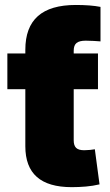

<svg xmlns="http://www.w3.org/2000/svg" viewBox="-20 -752 444 777"><path d="M82.5 -535.6H278.3V-184.1Q278.3 -163.1 288.1 -153.6Q297.9 -144 320.8 -144Q331.1 -144 344.5 -145.3Q357.9 -146.5 363.8 -147.9L382.8 -5.9Q356 0.5 327.6 2.9Q299.3 5.4 270.5 5.4Q175.8 5.4 129.2 -35.9Q82.5 -77.1 82.5 -160.2ZM376.5 -535.6V-391.1H9.8V-535.6ZM82.5 -408.7V-550.3Q82.5 -641.6 133.3 -686.8Q184.1 -731.9 287.1 -731.9Q315.9 -731.9 341.6 -730Q367.2 -728 386.7 -724.1V-584.5Q374 -585.4 359.1 -586.4Q344.2 -587.4 327.1 -587.4Q301.3 -587.4 289.8 -578.1Q278.3 -568.8 278.3 -546.9V-408.7Z"/></svg>

Font: Inter 20pt Black
Style: Regular
Weight: 900
Version: Version 4.001;git-66647c0bb